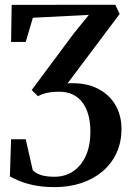

<svg xmlns="http://www.w3.org/2000/svg" viewBox="-20 -552 552 806"><path d="M210.5 233.5Q159.5 233.5 122 225.5Q84.5 217.5 59.8 207Q35 196.5 21.5 188.5L26.5 32.5H88L117.5 162.5Q130.5 176 152.5 183Q174.5 190 209.5 190Q255 189.5 288.5 166.2Q322 143 340.8 100.8Q359.5 58.5 359.5 1Q359.5 -38 351 -69Q342.5 -100 326 -122Q309.5 -144 285 -155.5Q260.5 -167 228 -167Q200 -167 177.5 -162.2Q155 -157.5 139.5 -148L113 -174L290 -412L353 -489.5L118 -477.5L88 -376H26.5L29 -531.5L464 -532L482.5 -493.5L263.5 -202Q335.5 -206.5 386.2 -182Q437 -157.5 463.5 -112.8Q490 -68 490 -11Q490 46 468.5 91.5Q447 137 408.8 168.8Q370.5 200.5 319.8 217Q269 233.5 210.5 233.5Z"/></svg>

Font: Merriweather 72pt SemiBold
Style: Regular
Weight: 600
Version: Version 2.100